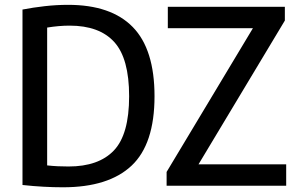

<svg xmlns="http://www.w3.org/2000/svg" viewBox="-20 -768 1230 794"><path d="M240.5 6.5Q201 6.5 159.8 4.2Q118.5 2 73 -3V-728.5Q116.5 -737 165 -742.5Q213.5 -748 261.5 -748Q439.5 -748 529.2 -656Q619 -564 619 -370Q619 -172 524 -82.8Q429 6.5 240.5 6.5ZM263.5 -79.5Q388 -79.5 451 -145.8Q514 -212 514 -370Q514 -526.5 452.5 -594.2Q391 -662 268 -662Q224 -662 175 -654V-84Q198 -81.5 219.2 -80.5Q240.5 -79.5 263.5 -79.5ZM669 0V-57L1026 -651.5H674V-740H1158V-683L801 -88.5H1163.5V0Z"/></svg>

Font: Encode Sans SmCnd Md
Style: Regular
Weight: 500
Width: 4
Designer: Multiple Designers
Foundry: Impallari Type
Version: Version 3.002; ttfautohint (v1.8.3) -l 8 -r 50 -G 200 -x 14 